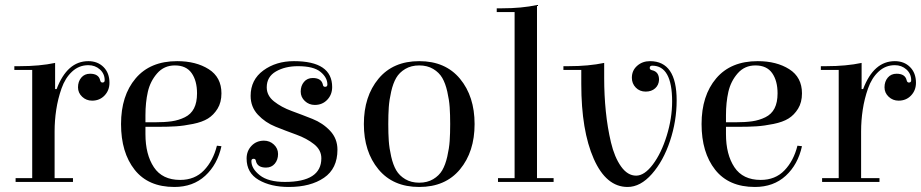

<svg xmlns="http://www.w3.org/2000/svg" viewBox="-20 -723 3660 763"><path d="M396 -404Q396 -430 377 -447Q358 -464 331 -464Q294 -464 266.5 -438.5Q239 -413 224.5 -371.5Q210 -330 203.5 -287Q197 -244 197 -201V-15H270V0H42V-15H108V-445H37V-460H58Q138 -460 199 -473V-369H205Q247 -480 331 -480Q368 -480 391.5 -456.5Q415 -433 415 -394Q415 -364 395.5 -343.5Q376 -323 346 -323Q323 -323 306.5 -338.5Q290 -354 290 -376Q290 -399 303 -414.5Q316 -430 338 -430Q372 -430 378 -404Q380 -395 387 -395Q396 -395 396 -404Z M684 -480Q759 -480 809.5 -448Q860 -416 860 -352Q860 -316 844.5 -291Q829 -266 806.5 -252Q784 -238 747 -230.5Q710 -223 679.5 -221Q649 -219 605 -219H558V-190Q558 -109 591.5 -58.5Q625 -8 696 -8Q754 -8 790.5 -46Q827 -84 842 -144L860 -142Q844 -69 795.5 -24.5Q747 20 673 20Q569 20 515 -48.5Q461 -117 461 -230Q461 -343 519 -411.5Q577 -480 684 -480ZM558 -237H593Q634 -237 662 -241Q690 -245 714.5 -257Q739 -269 751 -292.5Q763 -316 763 -352Q763 -402 741.5 -432.5Q720 -463 675 -463Q632 -463 604.5 -431.5Q577 -400 567.5 -358Q558 -316 558 -265Z M1148 -480Q1300 -480 1300 -377Q1300 -347 1280.5 -326.5Q1261 -306 1231 -306Q1208 -306 1191.5 -321.5Q1175 -337 1175 -359Q1175 -382 1188 -397.5Q1201 -413 1223 -413Q1257 -413 1263 -387Q1264 -378 1272 -378Q1281 -378 1281 -387Q1281 -415 1253.5 -437.5Q1226 -460 1164 -460Q1113 -460 1076.5 -439Q1040 -418 1040 -376Q1040 -343 1069 -320Q1098 -297 1139 -282Q1180 -267 1221.5 -250.5Q1263 -234 1292 -203Q1321 -172 1321 -128Q1321 -53 1267.5 -16.5Q1214 20 1128 20Q1056 20 1008 -8Q960 -36 960 -93Q960 -123 979.5 -143.5Q999 -164 1029 -164Q1052 -164 1068.5 -148.5Q1085 -133 1085 -111Q1085 -88 1072 -72.5Q1059 -57 1037 -57Q1003 -57 997 -83Q996 -92 988 -92Q979 -92 979 -83Q979 -53 1012.5 -26.5Q1046 0 1112 0Q1257 0 1257 -94Q1257 -127 1228 -150Q1199 -173 1157.5 -188Q1116 -203 1075 -219.5Q1034 -236 1005 -267Q976 -298 976 -342Q976 -406 1026.5 -443Q1077 -480 1148 -480Z M1808 -50Q1750 20 1646 20Q1542 20 1484 -50Q1426 -120 1426 -230Q1426 -340 1484 -410Q1542 -480 1646 -480Q1750 -480 1808 -410Q1866 -340 1866 -230Q1866 -120 1808 -50ZM1767 -163Q1769 -192 1769 -230Q1769 -268 1767 -297Q1765 -326 1757.5 -359Q1750 -392 1737.5 -413.5Q1725 -435 1701.5 -449Q1678 -463 1646 -463Q1614 -463 1590.5 -449Q1567 -435 1554.5 -413.5Q1542 -392 1534.5 -359Q1527 -326 1525 -297Q1523 -268 1523 -230Q1523 -192 1525 -163Q1527 -134 1534.5 -101Q1542 -68 1554.5 -46.5Q1567 -25 1590.5 -11Q1614 3 1646 3Q1678 3 1701.5 -11Q1725 -25 1737.5 -46.5Q1750 -68 1757.5 -101Q1765 -134 1767 -163Z M2114 -703V-15H2180V0H1959V-15H2025V-675H1954V-690H1975Q2053 -690 2114 -703Z M2508 -25Q2541 -25 2574.5 -69.5Q2608 -114 2629.5 -183.5Q2651 -253 2651 -320Q2651 -462 2572 -462Q2562 -462 2562 -453Q2562 -446 2571 -444Q2599 -438 2599 -406Q2598 -385 2583.5 -372Q2569 -359 2546 -359Q2522 -359 2506.5 -375Q2491 -391 2491 -414Q2491 -443 2512 -461.5Q2533 -480 2563 -480Q2669 -480 2669 -324Q2669 -242 2642.5 -162.5Q2616 -83 2570.5 -31.5Q2525 20 2474 20Q2389 20 2339.5 -92Q2290 -204 2290 -389V-445H2219V-460H2240Q2319 -460 2381 -473V-412Q2381 -345 2387.5 -280.5Q2394 -216 2408 -157Q2422 -98 2448 -61.5Q2474 -25 2508 -25Z M2991 -480Q3066 -480 3116.5 -448Q3167 -416 3167 -352Q3167 -316 3151.5 -291Q3136 -266 3113.5 -252Q3091 -238 3054 -230.5Q3017 -223 2986.5 -221Q2956 -219 2912 -219H2865V-190Q2865 -109 2898.5 -58.5Q2932 -8 3003 -8Q3061 -8 3097.5 -46Q3134 -84 3149 -144L3167 -142Q3151 -69 3102.5 -24.5Q3054 20 2980 20Q2876 20 2822 -48.5Q2768 -117 2768 -230Q2768 -343 2826 -411.5Q2884 -480 2991 -480ZM2865 -237H2900Q2941 -237 2969 -241Q2997 -245 3021.5 -257Q3046 -269 3058 -292.5Q3070 -316 3070 -352Q3070 -402 3048.5 -432.5Q3027 -463 2982 -463Q2939 -463 2911.5 -431.5Q2884 -400 2874.5 -358Q2865 -316 2865 -265Z M3601 -404Q3601 -430 3582 -447Q3563 -464 3536 -464Q3499 -464 3471.5 -438.5Q3444 -413 3429.5 -371.5Q3415 -330 3408.5 -287Q3402 -244 3402 -201V-15H3475V0H3247V-15H3313V-445H3242V-460H3263Q3343 -460 3404 -473V-369H3410Q3452 -480 3536 -480Q3573 -480 3596.5 -456.5Q3620 -433 3620 -394Q3620 -364 3600.5 -343.5Q3581 -323 3551 -323Q3528 -323 3511.5 -338.5Q3495 -354 3495 -376Q3495 -399 3508 -414.5Q3521 -430 3543 -430Q3577 -430 3583 -404Q3585 -395 3592 -395Q3601 -395 3601 -404Z"/></svg>

Font: Elsie Swash Caps
Style: Regular
Weight: 400
Designer: Alejandro Inler
Foundry: Alejandro Inler
Version: 1.001